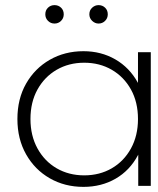

<svg xmlns="http://www.w3.org/2000/svg" viewBox="-20 -726 617 750"><path d="M306 4Q233 4 174.5 -29.5Q116 -63 82 -123Q48 -183 48 -261Q48 -340 82 -399.5Q116 -459 174.5 -492.5Q233 -526 306 -526Q375 -526 430.5 -494Q486 -462 518.5 -403Q551 -344 551 -261Q551 -180 519 -120Q487 -60 431.5 -28Q376 4 306 4ZM309 -41Q369 -41 416.5 -68.5Q464 -96 491.5 -146Q519 -196 519 -261Q519 -327 491.5 -376.5Q464 -426 416.5 -453.5Q369 -481 309 -481Q249 -481 201.5 -453.5Q154 -426 126.5 -376.5Q99 -327 99 -261Q99 -196 126.5 -146Q154 -96 201.5 -68.5Q249 -41 309 -41ZM520 0V-171L529 -262L519 -353V-522H569V0ZM365 -634Q351 -634 340 -644.5Q329 -655 329 -670Q329 -686 340 -696Q351 -706 365 -706Q380 -706 390.5 -696Q401 -686 401 -670Q401 -655 390.5 -644.5Q380 -634 365 -634ZM193 -634Q178 -634 167.5 -644.5Q157 -655 157 -670Q157 -686 167.5 -696Q178 -706 193 -706Q208 -706 218.5 -696Q229 -686 229 -670Q229 -655 218.5 -644.5Q208 -634 193 -634Z"/></svg>

Font: MOST Montserrat Light
Style: Regular
Weight: 300
Designer: Julieta Ulanovsky
Foundry: Julieta Ulanovsky
Version: Version 8.000;March 11, 2024;FontCreator 15.0.0.2926 64-bit